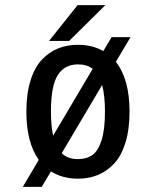

<svg xmlns="http://www.w3.org/2000/svg" viewBox="-20 -687 610 750"><path d="M171.5 -527 283 -667H391.5L250 -527ZM284.5 11Q224.5 11 179 -17.5L143 43H69L131.5 -62.5Q83 -130.5 83 -251Q83 -320.5 99 -372Q115 -423.5 143.2 -453.5Q171.5 -483.5 206.8 -497.8Q242 -512 284.5 -512Q341 -512 383.5 -487.5L416 -542H490L432.5 -445.5Q486 -378 486 -251Q486 -181.5 470 -129.8Q454 -78 425.8 -48Q397.5 -18 362.2 -3.5Q327 11 284.5 11ZM179 -251Q179 -195.5 187.5 -157L342 -418Q319.5 -435.5 284.5 -435.5Q232.5 -435.5 205.8 -393.8Q179 -352 179 -251ZM284.5 -65.5Q318.5 -65.5 341 -81.5Q363.5 -97.5 376.8 -139.5Q390 -181.5 390 -251Q390 -313.5 379 -355L221 -88.5Q244.5 -65.5 284.5 -65.5Z"/></svg>

Font: League Mono Narrow
Style: Regular
Weight: 400
Width: 3
Designer: Tyler Finck
Foundry: The League of Moveable Type / Tyler Finck
Version: Version 2.210